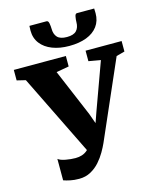

<svg xmlns="http://www.w3.org/2000/svg" viewBox="-164 -1079 978 1194"><g transform="rotate(-15 325.0 -482.5)"><path d="M196 16.5Q164 16.5 139 11.2Q114 6 96 -0.5V-138.5Q110 -126.5 143.8 -120.2Q177.5 -114 207 -114Q229.5 -114 248.8 -120.2Q268 -126.5 283.2 -139.8Q298.5 -153 309.5 -174.5V-99.5L33.5 -662L-22.5 -675.5V-743H312.5V-675.5L231 -661L359.5 -357L412 -210.5L354 -209.5L406 -358L516.5 -662L439.5 -675.5V-743H671.5V-675.5L617.5 -661L398 -159Q387.5 -135.5 370.2 -105.5Q353 -75.5 328.5 -47.8Q304 -20 270.8 -1.8Q237.5 16.5 196 16.5ZM252.5 -982.5Q264 -982.5 267.2 -963.5Q270.5 -944.5 270.5 -930Q270.5 -894.5 288.8 -874.8Q307 -855 350.5 -855Q393.5 -855 412 -874.8Q430.5 -894.5 430.5 -930Q430.5 -944.5 433.8 -963.5Q437 -982.5 448 -982.5H559Q559 -975 559.5 -967.5Q560 -960 560 -952Q560 -903 534.2 -868.2Q508.5 -833.5 461.5 -815.5Q414.5 -797.5 350 -797.5Q289 -797.5 241.8 -815.8Q194.5 -834 167.8 -868.8Q141 -903.5 141 -952Q141 -960 141.5 -967.5Q142 -975 142 -982.5Z"/></g></svg>

Font: Merriweather 24pt Black
Style: Regular
Weight: 900
Designer: Eben Sorkin
Foundry: Eben Sorkin
Version: Version 2.100